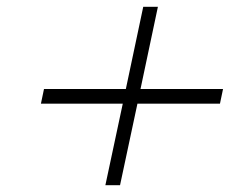

<svg xmlns="http://www.w3.org/2000/svg" viewBox="-20 -602 707 563"><path d="M109 -341H349L400 -582H443L392 -341H634L625 -298H383L332 -59H289L340 -298H100Z"/></svg>

Font: New Athena Unicode
Style: Italic
Weight: 400
Designer: J. Rusten 1997; rev. by R. Hancock 2001, 2002, rev. by D. Mastronarde 2002-2019
Foundry: Society for Classical Studies (formerly American Philological Association)
Version: Version 5.008